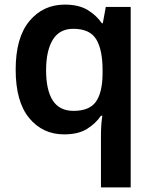

<svg xmlns="http://www.w3.org/2000/svg" viewBox="-20 -573 667 833"><path d="M418 11Q418 -8 419.5 -30Q421 -52 424 -71H418Q396 -38 358 -14Q320 10 258 10Q165 10 106.5 -61Q48 -132 48 -271Q48 -410 107.5 -481.5Q167 -553 261 -553Q322 -553 360.5 -529.5Q399 -506 422 -472H426L439 -543H547V240H418ZM299 -92Q368 -92 396 -131.5Q424 -171 425 -251V-269Q425 -357 397.5 -402.5Q370 -448 298 -448Q238 -448 209 -400.5Q180 -353 180 -268Q180 -182 209 -137Q238 -92 299 -92Z"/></svg>

Font: Noto Sans Adlam Unjoined SemiBold
Style: Regular
Weight: 600
Version: Version 3.001